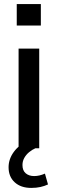

<svg xmlns="http://www.w3.org/2000/svg" viewBox="-20 -726 283 940"><path d="M71 0V-488H172V0ZM62 -601V-706H180V-601ZM133 194Q82 194 52 166.5Q22 139 22 93Q22 52 48.5 16.5Q75 -19 121 -39L153 0Q137 7 122.5 19Q108 31 99 47Q90 63 90 82Q90 109 106 122.5Q122 136 147 136Q160 136 173 133Q186 130 200 124L215 177Q198 185 178 189.5Q158 194 133 194Z"/></svg>

Font: Nunito Sans 12pt SemiBold
Style: Regular
Weight: 600
Designer: Vernon Adams
Foundry: Vernon Adams
Version: Version 3.101;gftools[0.9.27]